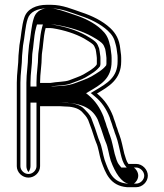

<svg xmlns="http://www.w3.org/2000/svg" viewBox="-20 -728 685 800"><path d="M485 -472.4V-487C485 -494.5 484.3 -502.7 482.9 -510.5L481 -525.9C477.1 -563.3 462.8 -589.3 439 -611.4C407.2 -640.9 363.6 -662.3 318.2 -677.1C283 -688.8 241.2 -708 191.6 -708H175.8C131.6 -708 93 -691.4 81.4 -654.8C69.8 -620.7 68.4 -576.2 61.1 -540.2L57 -496.4V-496.1C57 -459.5 50 -423.2 50 -383.6V-35.4C50 -10.2 72.3 12 98.5 12C124.7 12 147 -10.1 147 -35.3V-285.5H230.5C234.2 -285.5 240.1 -285.1 246.9 -284.5H247.3C276.8 -284.5 303.1 -279.1 320.3 -263.4C331.8 -250.7 339.1 -244.6 347.2 -228.4C357.4 -202.5 366.9 -175.3 375.4 -147.8L380.8 -133.6C390.5 -112.7 393.3 -83 401.7 -56.8C419.9 -5.9 438.6 46 509.2 52H547.5C573 52 596 29.9 596 4C596 -21.7 573.3 -45 547.5 -45H515.1C506.3 -56 503.9 -70 497.7 -88.6C491.2 -114.3 487 -141.6 477.5 -166.2L472.5 -179.6L468.2 -193.5C466.2 -197.7 464.5 -202.6 463.2 -207.4C460.2 -219.8 454.2 -231.8 451.5 -242.9C436.4 -281.6 415.9 -312.5 384.1 -338.4C432.4 -367.1 485 -396.1 485 -472.4ZM158 -528.5 160 -547.9C161.7 -566.8 164.9 -592.7 170.1 -611H191.6C193.7 -611 196.9 -610.7 200.7 -610.1C247.7 -602.3 292.6 -588.3 330.2 -567.7C340.3 -561.1 358 -551.5 366.8 -543.4C372.7 -538 374 -532.9 378.5 -522.4L380.4 -511.7L382.5 -496.1C383.1 -493.3 383.5 -490.2 383.5 -486.6V-462.5C383.5 -462.5 382.8 -460.4 382.5 -458C369.4 -440.7 349.7 -431.3 328.2 -418.1C312.3 -409 288.6 -401.8 268.4 -393.5C249.7 -386.6 216.7 -387.6 190.7 -382.5H147V-384.9C147 -421.6 154 -456.9 154 -493.4C154 -504.7 156.7 -516.7 158 -528.5ZM470 -472.4C470 -405.1 425.8 -380.6 376.5 -351.3L358 -340.4L374.6 -326.8C404.1 -302.8 423.2 -273.6 437.2 -238.3C440.6 -225 446.1 -214.1 448.6 -203.7C450.1 -198.1 452.8 -191.2 454.1 -188.2L458.3 -174.7L463.5 -160.8C472.2 -138.2 476.4 -111.6 483.2 -84.9C487.5 -67.6 491.7 -50.2 503.4 -35.6L507.9 -30H547.5C564.5 -30 581 -13.3 581 4C581 21.2 564.8 37 547.5 37H509.8C449.1 31.4 434.3 -10.4 415.9 -61.7C407.9 -87.1 405.5 -115.3 394.7 -139.5L389.6 -152.7C380.7 -181.5 371.5 -207.6 361.2 -233.9C353.9 -252.7 341.6 -262.2 331.5 -273.5C312.3 -294.7 276.9 -299.4 247.6 -299.5C239.7 -300.2 235.2 -300.5 230.5 -300.5H132V-35.3C132 -18.8 116.5 -3 98.5 -3C80.5 -3 65 -18.8 65 -35.4V-383.6C65 -421.2 71.9 -457.9 72 -495.7L75.9 -538C83.5 -576.2 85 -619.1 95.6 -650.1C104.4 -677.8 134.4 -693 175.8 -693H191.6C237.4 -693 276.9 -675 313.6 -662.8C357.7 -648.5 399.3 -627.7 428.8 -600.4C447.6 -582.9 456.4 -568.2 462.1 -542.3C463.7 -535.1 465.3 -531.1 466 -524.2L468.1 -508.3C469.4 -500.6 470 -493.7 470 -487ZM143 -530C142 -519.5 139 -507.1 139 -493.4C139 -458.9 132 -423.6 132 -384.9V-367.5H192.2C216.2 -372.2 249.6 -370.6 273.8 -379.6C293.9 -387.8 317 -394.4 335.9 -405.2C360.1 -420.1 380.9 -431.1 396.9 -452.1C397.3 -455.1 397.8 -458.2 398.5 -460.5V-486.6C398.5 -490.9 397.8 -496 397.3 -498.7L395.2 -514L392.9 -526.7C388.8 -536.5 386.6 -545.6 377 -554.4C365.5 -565.1 347.5 -574.4 337.9 -580.5C298.2 -602.3 251.9 -616.8 203.1 -624.9C198.5 -625.7 195 -626 191.6 -626H158.7L155.6 -615.1C149.9 -595 146.8 -568.5 145 -549.3ZM445 -472.4V-487C445 -494.2 444.3 -501.9 443 -509.7L441 -525.3C440.3 -532.2 439.5 -536.3 437 -544C430.7 -572.3 421 -588 401.9 -605.7C372.3 -633.2 332.6 -652.5 291.9 -665.8C249.4 -679.9 215.8 -693 191.6 -693H175.8C164.6 -693 132.2 -688.1 121.1 -653C109.9 -620.2 108.4 -576.2 101 -539.3L97 -496.1C97 -458.7 90 -422.5 90 -383.6V-35.4C90 -26.3 93.2 -18.1 98.5 -11.2C103.3 -17.3 107 -26.2 107 -35.3V-300.5H230.5C310.3 -300.5 360.5 -283.2 386.7 -230.9C397.1 -204.1 406.3 -177.9 415.1 -149.7L420.4 -136C430.5 -113.9 433.3 -83.7 441.4 -58.7C460 -6.8 486.8 32.7 514.9 37H538.1C545.7 32.3 556 19 556 4C556 -10.8 546.3 -24.5 537.7 -30H485.4L476.8 -40.7C465.8 -54.5 464.2 -68.3 457.9 -86.9C451.2 -113.5 447.1 -140.2 437.9 -164.1L432.8 -177.7L428.6 -191.4C426.6 -195.8 424.7 -200.7 423.3 -205.9C420.5 -217.6 415 -228.4 411.8 -241.1C397.2 -278.1 376.9 -308.4 347.8 -332.2L338.7 -339.6L350.3 -346.4C398.3 -374.9 445 -398.8 445 -472.4ZM118 -529 120 -548.4C121.8 -567.4 124.9 -593.6 130.3 -612.6L134.1 -626H191.6C202.6 -626 208.2 -625.2 216.4 -623.9C272.2 -614.6 321.9 -598.8 363.2 -576.1C373.1 -570.7 391.9 -560.1 403.9 -549.1C412.8 -540.8 413.9 -534.3 418.2 -524.1L420.3 -512.6L422.4 -497.1C423 -494.4 423.5 -490.4 423.5 -486.6V-461.7C423.2 -460.9 422.6 -457.8 422.3 -455.6C407.3 -436 384.8 -424.1 362 -410.1C340.8 -397.9 315.5 -390.6 297.9 -383.4C257.1 -366.7 218.2 -371 200.5 -367.5H107V-384.9C107 -422.4 114 -457.7 114 -493.4C114 -505.6 116.8 -517.7 118 -529Z"/></svg>

Font: HoneyBee
Style: Blur
Weight: 700
Foundry: Cannot Into Space Fonts
Version: Version 0.89